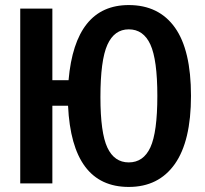

<svg xmlns="http://www.w3.org/2000/svg" viewBox="-20 -725 811 759"><path d="M735 -346Q735 -167 671 -76.5Q607 14 489 14Q264 14 249 -307H187V0H60V-691H187V-408H251Q277 -705 489 -705Q608 -705 671.5 -616Q735 -527 735 -346ZM602 -346Q602 -489 574.5 -549Q547 -609 489 -609Q432 -609 404.5 -548Q377 -487 377 -341Q377 -200 404.5 -141.5Q432 -83 489 -83Q547 -83 574.5 -142.5Q602 -202 602 -346Z"/></svg>

Font: Fira Sans Compressed Medium
Style: Regular
Weight: 500
Width: 1
Designer: bBox Type GmbH & Carrois Corporate GbR & Edenspiekermann AG
Foundry: bBox Type GmbH & Carrois Corporate GbR & Edenspiekermann AG
Version: Version 4.301